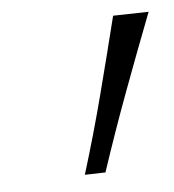

<svg xmlns="http://www.w3.org/2000/svg" viewBox="-34 -718 319 352"><g transform="rotate(-5 126.0 -542.0)"><path d="M109 -398.5Q131.5 -471.5 150 -542.8Q168.5 -614 186 -684.5L251.5 -686Q224 -615 197.5 -543.5Q171 -472 147 -399.5Z"/></g></svg>

Font: Commissioner ExtraLight
Style: Italic
Weight: 200
Italic angle: -12°
Designer: Kostas Bartsokas
Foundry: Kostas Bartsokas
Version: Version 1.000; ttfautohint (v1.8.3)